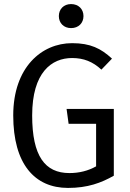

<svg xmlns="http://www.w3.org/2000/svg" viewBox="-20 -912 640 943"><path d="M329 -892C293 -892 269 -867 269 -833C269 -799 293 -774 329 -774C366 -774 390 -799 390 -833C390 -867 366 -892 329 -892ZM314 11C411 11 477 -14 539 -49V-377H307L317 -304H452V-95C413 -73 369 -62 321 -62C201 -62 138 -145 138 -345C138 -557 234 -627 334 -627C391 -627 436 -609 478 -570L530 -624C476 -674 424 -700 334 -700C185 -700 45 -582 45 -345C45 -107 150 11 314 11Z"/></svg>

Font: FiraMono Nerd Font
Style: Regular
Weight: 400
Designer: Carrois Corporate & Edenspiekermann AG
Foundry: Carrois Corporate GbR & Edenspiekermann AG
Version: Version 003.206;Nerd Fonts 3.3.0